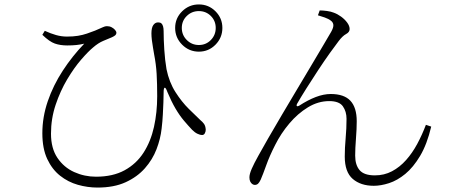

<svg xmlns="http://www.w3.org/2000/svg" viewBox="-20 -809 2040 866"><path d="M877 -576Q833 -576 801.5 -607.5Q770 -639 770 -683Q770 -727 801.5 -758Q833 -789 877 -789Q921 -789 952 -758Q983 -727 983 -683Q983 -639 952 -607.5Q921 -576 877 -576ZM420 37Q375 37 331 24.5Q287 12 251 -16.5Q215 -45 193 -92Q171 -139 171 -208Q171 -281 195.5 -352.5Q220 -424 263 -490Q306 -556 360 -612Q343 -608 325 -606Q307 -604 283 -604Q252 -604 227.5 -612.5Q203 -621 171 -652L182 -670Q208 -658 232.5 -651Q257 -644 282 -644Q310 -644 331.5 -647.5Q353 -651 372 -657.5Q391 -664 409 -671Q435 -682 444.5 -686.5Q454 -691 462 -691Q474 -691 483.5 -686Q493 -681 499 -674Q505 -667 505 -661Q505 -655 500.5 -650.5Q496 -646 485 -641Q468 -634 445.5 -624.5Q423 -615 400 -595Q378 -577 346 -540Q314 -503 283 -451Q252 -399 231 -336.5Q210 -274 210 -206Q210 -140 239 -97Q268 -54 314.5 -33Q361 -12 413 -12Q489 -12 542 -41Q595 -70 627.5 -120.5Q660 -171 674.5 -236.5Q689 -302 689 -375Q689 -432 686.5 -475.5Q684 -519 675 -565Q673 -578 670 -594.5Q667 -611 665 -628Q663 -645 663 -658Q663 -684 671.5 -696Q680 -708 693 -708Q703 -708 708 -703.5Q713 -699 715.5 -690Q718 -681 718 -669Q718 -632 721 -585Q724 -538 731 -497Q743 -438 771.5 -393.5Q800 -349 831.5 -318Q863 -287 884 -267Q893 -260 900 -250.5Q907 -241 908 -224Q908 -216 904 -208Q900 -200 891 -200Q883 -200 871 -205.5Q859 -211 847 -223Q829 -242 809.5 -265Q790 -288 771.5 -319.5Q753 -351 735 -394Q728 -414 723 -413.5Q718 -413 718 -391Q718 -372 717 -347Q716 -322 714.5 -292.5Q713 -263 709 -229Q704 -183 686 -136Q668 -89 633.5 -50Q599 -11 546.5 13Q494 37 420 37ZM877 -606Q909 -606 931 -628.5Q953 -651 953 -683Q953 -715 931 -737Q909 -759 877 -759Q845 -759 822.5 -737Q800 -715 800 -683Q800 -651 822.5 -628.5Q845 -606 877 -606Z M1666 29Q1607 29 1571 -2Q1535 -33 1535 -103Q1535 -141 1539 -185.5Q1543 -230 1543 -273Q1543 -306 1526.5 -329.5Q1510 -353 1465 -353Q1415 -353 1369 -325Q1323 -297 1285 -252Q1247 -207 1221 -155Q1196 -106 1181 -64Q1166 -22 1156 1Q1150 14 1144 19.5Q1138 25 1129 25Q1124 25 1118.5 21.5Q1113 18 1109 10.5Q1105 3 1105 -9Q1105 -24 1115.5 -48Q1126 -72 1145 -106Q1164 -140 1189 -184Q1218 -234 1251.5 -291Q1285 -348 1319.5 -405.5Q1354 -463 1384.5 -514.5Q1415 -566 1438.5 -605.5Q1462 -645 1474 -666Q1485 -686 1483.5 -697.5Q1482 -709 1472 -716Q1462 -724 1445 -730Q1428 -736 1414 -740L1422 -762Q1436 -762 1454.5 -759.5Q1473 -757 1485 -752Q1502 -746 1518.5 -734Q1535 -722 1546 -707Q1557 -692 1557 -678Q1557 -664 1541 -655.5Q1525 -647 1507 -623Q1493 -605 1468 -570Q1443 -535 1415 -492.5Q1387 -450 1361.5 -409.5Q1336 -369 1320 -341Q1316 -334 1319 -331Q1322 -328 1329 -332Q1369 -358 1404.5 -371.5Q1440 -385 1472 -385Q1532 -385 1560.5 -354.5Q1589 -324 1589 -262Q1589 -228 1585.5 -183.5Q1582 -139 1582 -107Q1582 -65 1602 -41.5Q1622 -18 1671 -18Q1713 -18 1748 -36.5Q1783 -55 1811.5 -87Q1840 -119 1862 -160Q1884 -201 1901 -246L1925 -238Q1906 -158 1875 -106Q1844 -54 1808 -24.5Q1772 5 1735 17Q1698 29 1666 29Z"/></svg>

Font: Noto Serif SC ExtraLight ExtraLight
Style: Regular
Weight: 250
Version: Version 2.002-H1;hotconv 1.1.0;makeotfexe 2.6.0